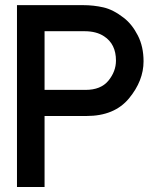

<svg xmlns="http://www.w3.org/2000/svg" viewBox="-20 -731 628 751"><path d="M154.3 -608.9V-379.4H314.5Q374.5 -379.4 404.1 -415.5Q433.6 -451.7 433.6 -494.1Q433.6 -558.6 387.2 -588.9Q357.4 -608.9 310.5 -608.9ZM46.4 0.5V-710.9H304.7Q346.2 -710.9 384.5 -702.1Q422.9 -693.4 464.4 -661.1Q496.6 -636.2 519 -592.5Q541.5 -548.8 541.5 -491.2Q541.5 -415 484.6 -346.2Q427.7 -277.3 318.4 -277.3H154.3V0.5Z"/></svg>

Font: Alte DIN 1451 Mittelschrift
Style: Regular
Weight: 400
Designer: Peter Wiegel
Foundry: Peter Wiegel
Version: Version 1.002 September 20, 2019